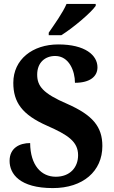

<svg xmlns="http://www.w3.org/2000/svg" viewBox="-20 -951 585 981"><path d="M229 -784V-771H293C353 -808 445 -886 469 -921V-931H320C301 -886 257 -825 229 -784ZM250 10C404 10 503 -76 503 -205C503 -304 453 -363 324 -420C198 -474 170 -512 170 -570C170 -631 210 -665 262 -665C333 -665 363 -588 363 -528C441 -528 478 -561 478 -607C478 -669 415 -724 278 -724C146 -724 48 -647 48 -528C48 -429 92 -365 222 -308C326 -262 379 -228 379 -158C379 -95 337 -48 265 -48C191 -48 135 -106 134 -220C80 -220 29 -195 29 -129C29 -63 80 10 250 10Z"/></svg>

Font: Noto Serif Bengali SemiCondensed
Style: Bold
Weight: 700
Width: 4
Designer: Juan Bruce, Universal Thirst, Indian Type Foundry and the Monotype Design Team.
Foundry: Monotype Imaging Inc.
Version: Version 2.003